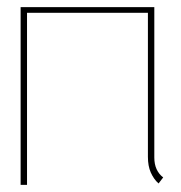

<svg xmlns="http://www.w3.org/2000/svg" viewBox="-20 -520 510 540"><path d="M414 -77V-500H38V0H56V-484H396V-79Q396 -66 398 -55Q400 -44 404 -35Q408 -26 413.5 -18Q419 -10 426 -4L439 -21Q427 -30 420.5 -44Q414 -58 414 -77Z"/></svg>

Font: Advent Pro Thin
Style: Regular
Weight: 250
Version: Version 3.000